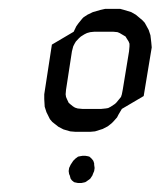

<svg xmlns="http://www.w3.org/2000/svg" viewBox="-20 -490 360 430"><path d="M79.1 -268.1V-278.8L96.2 -390.1L145 -418.9L150.9 -431.2L155.8 -438L164.1 -448.2L167 -451.2L175.8 -457L188 -462.9L205.1 -467.8L215.8 -470.2H249L257.8 -467.8L273.9 -462.9L284.2 -457L298.8 -444.8L304.2 -439L313 -422.9L316.9 -411.1L318.8 -395L319.8 -383.8L301.8 -274.9L252.9 -246.1L245.1 -232.9L242.2 -227.1L233.9 -217.8L230 -213.9L221.2 -207L210 -201.2L192.9 -195.8L182.1 -194.8H148.9L137.2 -195.8L122.1 -200.2L110.8 -206.1L97.2 -216.8L91.8 -223.1L84 -238.8L80.1 -251ZM127 -278.8 127.9 -272.9 129.9 -268.1 133.8 -259.8 137.2 -256.8 143.1 -252 147.9 -249 153.8 -247.1 164.1 -246.1H207L216.8 -247.1L222.2 -248L228 -251L236.8 -256.8L240.2 -259.8L247.1 -268.1L251 -272.9L252.9 -278.8L254.9 -289.1L269 -375L270 -386.2V-392.1L268.1 -397L263.2 -404.8L261.2 -408.2L252.9 -413.1L248 -416L243.2 -418L233.9 -418.9H190.9L182.1 -418L174.8 -416L168.9 -413.1L161.1 -408.2L157.2 -404.8L149.9 -397L147 -392.1L144 -386.2L141.1 -375L127.9 -289.1ZM133.8 -106.9 134.8 -113.8 138.2 -121.1 140.1 -124 144 -129.9 148.9 -134.8 154.8 -139.2 159.2 -140.1 165 -141.1H170.9L176.8 -140.1L180.2 -139.2L185.1 -134.8L189 -129.9L190.9 -124V-121.1L191.9 -113.8L190.9 -106.9L188 -100.1L187 -97.2L182.1 -89.8L176.8 -85.9L170.9 -82L167 -81.1L162.1 -80.1H154.8L149.9 -81.1L146 -82L141.1 -85.9L138.2 -89.8L136.2 -97.2L134.8 -100.1Z"/></svg>

Font: Petahja
Style: Italic
Weight: 400
Designer: T. Christopher White
Version: Version 1.1